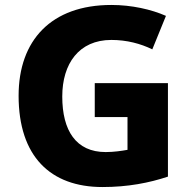

<svg xmlns="http://www.w3.org/2000/svg" viewBox="-20 -744 771 774"><path d="M362 -409V-272H494V-140C472 -136 439 -131 406 -131C286 -131 231 -218 231 -355C231 -487 298 -583 429 -583C491 -583 547 -568 594 -545L649 -680C590 -706 511 -724 429 -724C187 -724 55 -582 55 -358C55 -114 183 10 393 10C496 10 582 -7 657 -32V-409Z"/></svg>

Font: Noto Sans Bengali UI ExtraBold
Style: Regular
Weight: 800
Designer: Jelle Bosma - Monotype Design Team
Foundry: Monotype Imaging Inc.
Version: Version 2.003